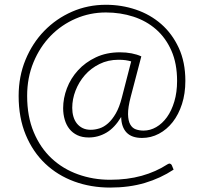

<svg xmlns="http://www.w3.org/2000/svg" viewBox="-20 -686 868 824"><path d="M589.5 -94Q545.5 -94 523.2 -117.2Q501 -140.5 500 -184Q472 -137.5 436.8 -116.8Q401.5 -96 360.5 -96Q332.5 -96 312 -105.8Q291.5 -115.5 278 -132.5Q264.5 -149.5 257.8 -172.5Q251 -195.5 251 -222Q251 -264.5 267.2 -307.2Q283.5 -350 314.8 -384.2Q346 -418.5 391.5 -440Q437 -461.5 495 -461.5Q521.5 -461.5 544.8 -457Q568 -452.5 586.5 -444L541 -270.5Q529 -224.5 529.5 -196Q530 -167.5 539 -151.8Q548 -136 563.2 -130.8Q578.5 -125.5 596 -125.5Q624.5 -125.5 650.5 -140.5Q676.5 -155.5 696.5 -183.2Q716.5 -211 728.2 -250.5Q740 -290 740 -339Q740 -413 715.8 -468.2Q691.5 -523.5 649.8 -560Q608 -596.5 552.5 -614.5Q497 -632.5 434.5 -632.5Q366 -632.5 304.8 -606Q243.5 -579.5 197.2 -532Q151 -484.5 123.8 -418.8Q96.5 -353 96.5 -274.5Q96.5 -186 124.8 -118.8Q153 -51.5 201.5 -6.2Q250 39 314.8 62.2Q379.5 85.5 452.5 85.5Q526.5 85.5 587.8 68.5Q649 51.5 699 19Q705 15 710 16.5Q715 18 717.5 23.5L725 42Q669 79 601.8 99Q534.5 119 452.5 119Q370 119 298.5 92.8Q227 66.5 174 16.2Q121 -34 90.5 -107.2Q60 -180.5 60 -274.5Q60 -358 89.5 -429.5Q119 -501 170 -553.5Q221 -606 289 -635.8Q357 -665.5 434.5 -665.5Q501.5 -665.5 563 -644.8Q624.5 -624 671.8 -582.8Q719 -541.5 747.2 -480.5Q775.5 -419.5 775.5 -339Q775.5 -284.5 761 -239.5Q746.5 -194.5 721.2 -162.2Q696 -130 662 -112Q628 -94 589.5 -94ZM369.5 -129Q387.5 -129 406.8 -135Q426 -141 443.8 -156.8Q461.5 -172.5 477 -199.2Q492.5 -226 503 -267.5L543 -422.5Q531 -426 518.2 -427.8Q505.5 -429.5 488.5 -429.5Q443.5 -429.5 406.8 -411.2Q370 -393 344.2 -363.5Q318.5 -334 304.2 -297.2Q290 -260.5 290 -223Q290 -203 295 -185.8Q300 -168.5 310 -156Q320 -143.5 334.8 -136.2Q349.5 -129 369.5 -129Z"/></svg>

Font: Lato Light
Style: Regular
Weight: 300
Designer: Lukasz Dziedzic
Foundry: tyPoland Lukasz Dziedzic
Version: Version 2.007; 2014-02-27